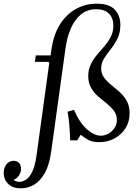

<svg xmlns="http://www.w3.org/2000/svg" viewBox="-121 -760 741 1040"><path d="M-8 260Q-41 260 -61.5 247.5Q-82 235 -91.5 216Q-101 197 -101 177Q-101 149 -86 130Q-71 111 -47 111Q-28 111 -17.5 123Q-7 135 -7 154Q-7 174 -19 191.5Q-31 209 -48 214Q-34 225 -16 225Q1 225 19.5 213.5Q38 202 53.5 170.5Q69 139 77 81L146 -420L140 -425H68L73 -460H153L158 -494Q170 -576 205.5 -630.5Q241 -685 292 -712.5Q343 -740 403 -740Q471 -740 501 -707.5Q531 -675 531 -625Q531 -583 515.5 -551.5Q500 -520 479 -494Q458 -468 442.5 -443Q427 -418 427 -389Q427 -361 442.5 -340Q458 -319 481 -300.5Q504 -282 527 -261.5Q550 -241 565.5 -213.5Q581 -186 581 -146Q581 -100 558.5 -65Q536 -30 499 -10Q462 10 417 10Q377 10 355 -3.5Q333 -17 316 -30L297 0H259Q258 -39 255 -77.5Q252 -116 245 -155L280 -165Q310 -95 349.5 -60Q389 -25 425 -25Q445 -25 465 -35.5Q485 -46 498.5 -65.5Q512 -85 512 -110Q512 -138 496.5 -159Q481 -180 458 -198.5Q435 -217 411.5 -237Q388 -257 372.5 -284Q357 -311 357 -348Q357 -383 370.5 -411Q384 -439 404.5 -463Q425 -487 445.5 -511Q466 -535 479.5 -561.5Q493 -588 493 -621Q493 -662 469.5 -686Q446 -710 400 -710Q351 -710 317 -681.5Q283 -653 262.5 -605.5Q242 -558 234 -500L156 63Q146 134 121.5 177.5Q97 221 63.5 240.5Q30 260 -8 260Z"/></svg>

Font: Brygada 1918
Style: Italic
Weight: 400
Italic angle: -8°
Designer: Mateusz Machalski | Borys Kosmynka | Przemek Hoffer
Foundry: NIEPODLEGLA 2018
Version: Version 3.006